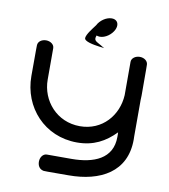

<svg xmlns="http://www.w3.org/2000/svg" viewBox="-90 -834 860 976"><g transform="rotate(10 340.5 -346.0)"><path d="M342.6 -190.5C223.1 -190.5 140.8 -286.5 140.8 -395.6C140.8 -507.1 140.8 -557.6 140.8 -557.6C140.8 -576.5 121.3 -590.6 98.8 -590.6C76.6 -590.6 57.5 -577.8 56.7 -558.4C56.6 -557.4 56 -546.9 56 -399C56 -237.9 174.3 -106.5 342.6 -106.5C427.4 -106.5 487.6 -139.9 539.9 -193.6V-187.6C540 -185.8 539.8 -187 540.3 -183.7L540.3 -169.5C540.3 -56.7 444.2 -19.5 329.8 -19.5C214.8 -19.5 203 -19.5 203 -19.5C183.5 -19.5 169.2 0 169.2 22.6C169.2 42.2 178.1 58.6 195.4 63.5C200 66.7 217.9 65.3 329.8 65.3C492.9 65.3 624.9 -3 624.4 -171.7C624.4 -176.8 624.3 -180.2 624 -186.7C624.1 -188.2 624.1 -217.5 624.1 -375.4C624.7 -383.1 625 -390.7 625 -398.5C625 -545.8 624.4 -557.2 624.3 -558.3C623.6 -576.5 605.4 -590.6 582.3 -590.6C559.7 -590.6 539.9 -576.5 539.9 -557.6V-385.5C534.3 -280.4 458.3 -190.5 342.6 -190.5ZM371.1 -606 395.4 -602.8 374.5 -615.3C351.8 -628.9 335.5 -631.5 346.7 -659.4C350.3 -657.8 357.3 -656 363.6 -656C392.1 -656 422.9 -678.6 435.7 -705.1C445.8 -726.1 442.6 -747.5 424.1 -755.5C419.4 -757.5 414.1 -758.5 408.1 -758.5C380 -758.5 348.6 -736.9 335 -709.8C320.7 -690.4 293.3 -656.9 291.7 -637.8C289 -618.7 340.4 -610.2 371.1 -606Z"/></g></svg>

Font: Hi.
Style: Bold
Weight: 400
Designer: Mew Too, Robert Jablonski
Foundry: Cannot Into Space Fonts
Version: Version 1.996